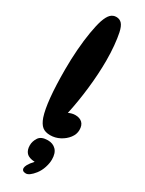

<svg xmlns="http://www.w3.org/2000/svg" viewBox="-271 -823 847 1123"><g transform="rotate(30 152.0 -262.0)"><path d="M154 2Q120 2 100.5 -14Q81 -30 68 -67Q38 -157 38 -376Q38 -443 43 -509.5Q48 -576 57.5 -632Q67 -688 78 -722Q91 -760 107 -775.5Q123 -791 145 -791Q168 -791 182.5 -775Q197 -759 205 -721Q212 -688 216.5 -640.5Q221 -593 221 -540Q221 -450 209.5 -349.5Q198 -249 179 -163Q202 -174 224 -174Q254 -174 271 -158Q288 -142 288 -110Q288 -81 268.5 -55.5Q249 -30 218.5 -14Q188 2 154 2ZM198 227Q166 267 143 267Q116 267 116 245Q116 236 124 221Q132 206 154 182Q114 180 97.5 162Q81 144 81 112Q81 85 97.5 59.5Q114 34 159 34Q193 34 214 55.5Q235 77 235 120Q235 145 225.5 174.5Q216 204 198 227Z"/></g></svg>

Font: DynaPuff Condensed Medium
Style: Regular
Weight: 500
Width: 3
Designer: Toshi Omagari, Jennifer Daniel
Foundry: Google Fonts
Version: Version 2.000; ttfautohint (v1.8.4.7-5d5b)